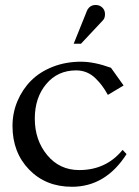

<svg xmlns="http://www.w3.org/2000/svg" viewBox="-20 -734 548 757"><path d="M417.5 -466.8 467.3 -397 405.3 -359.9Q393.6 -380.9 382.3 -396Q371.1 -411.1 355.7 -426Q340.3 -440.9 321.3 -448.7Q302.2 -456.5 280.3 -456.5Q207.5 -456.5 162.4 -402.8Q117.2 -349.1 117.2 -266.1Q117.2 -181.6 166 -122.6Q214.8 -63.5 292.5 -63.5Q398.4 -63.5 463.4 -143.1L479 -126.5Q396.5 2.4 263.7 2.4Q160.6 2.4 95 -65.2Q29.3 -132.8 29.3 -237.3Q29.3 -289.1 48.8 -335.4Q68.4 -381.8 102.8 -416.3Q137.2 -450.7 188.2 -470.7Q239.3 -490.7 299.3 -490.7Q351.6 -490.7 417.5 -466.8ZM299.3 -561.5H270.5L322.8 -691.4Q325.7 -698.7 331.1 -704.1Q341.3 -714.4 356.9 -714.4Q373 -714.4 383.5 -704.1Q394 -693.8 394 -678.2Q394 -662.1 385.7 -653.8Z"/></svg>

Font: Flanker
Style: Regular
Weight: 400
Designer: Flanker
Foundry: Flanker
Version: Version 2.027